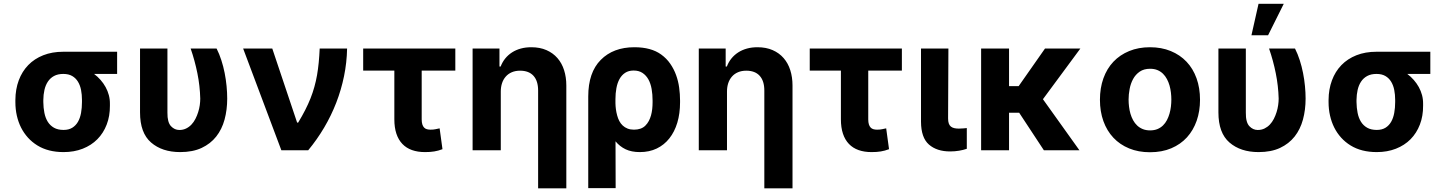

<svg xmlns="http://www.w3.org/2000/svg" viewBox="-20 -806 7756 1030"><path d="M62.5 -258.5V-269.9Q62.9 -327.4 80.6 -375Q98.4 -422.6 131.4 -456.7Q164.4 -490.8 212 -509.6Q259.6 -528.4 319.6 -528.4H608.3V-409.4H484.7Q503.6 -395.2 519.4 -377.3Q535.2 -359.4 546.5 -338.8Q557.9 -318.2 563.9 -295.5Q570 -272.7 569.6 -248.6V-238.6Q570 -183.6 552.4 -137.8Q534.8 -92 502.3 -59.1Q469.8 -26.3 423.7 -8.2Q377.5 9.9 321 9.9Q238.3 9.9 180.8 -25.6Q152 -43.3 130 -67.6Q108 -92 93 -121.6Q78.1 -151.3 70.3 -185.7Q62.5 -220.2 62.5 -258.5ZM321 -109Q348.7 -109 367.7 -120.7Q386.7 -132.5 398.3 -152.7Q409.8 -172.9 414.8 -200.3Q419.7 -227.6 419.7 -258.5V-269.9Q419.7 -298.3 414.8 -323.5Q409.8 -348.7 398.1 -367.9Q386.4 -387.1 367.2 -398.3Q348 -409.4 319.6 -409.4Q290.1 -409.4 269.7 -398.3Q249.3 -387.1 236.7 -367.9Q224.1 -348.7 218.4 -323.5Q212.7 -298.3 212.4 -269.9V-258.5Q212.7 -227.6 218.2 -200.3Q223.7 -172.9 236.3 -152.7Q248.9 -132.5 269.7 -120.7Q290.5 -109 321 -109Z M731.2 -545.5H878.2V-201.7Q877.5 -149.9 897.4 -128.9Q916.5 -108.7 942.1 -108.7Q962.4 -108.7 978.5 -116.7Q994.7 -124.6 1007.1 -137.8Q1019.5 -150.9 1028.4 -168.3Q1037.3 -185.7 1043.1 -204.4Q1049 -223 1051.7 -241.8Q1054.3 -260.7 1054.3 -277Q1052.6 -345.2 1038.9 -413Q1025.2 -480.8 1002.8 -545.5H1142Q1156.6 -516.7 1167.4 -483.1Q1178.3 -449.6 1185.2 -414.4Q1192.1 -379.3 1195.5 -344.1Q1198.9 -308.9 1198.9 -277Q1198.9 -217 1184.7 -164.6Q1170.5 -112.2 1139.9 -73.5Q1109.4 -34.8 1061.6 -12.4Q1013.8 9.9 946.7 9.9Q849.8 9.9 790.5 -41.5Q731.2 -92.7 731.2 -203.1Z M1284.4 -545.5H1440.7L1573.9 -148.4H1579.5Q1600.9 -183.6 1617.2 -215.6Q1633.5 -247.5 1645.8 -278.4Q1658 -309.3 1666.5 -340Q1675.1 -370.7 1680.8 -403.1Q1686.4 -435.4 1689.8 -470.5Q1693.2 -505.7 1695 -545.5H1842Q1840.6 -470.5 1825.6 -397.5Q1810.7 -324.6 1783.9 -255.3Q1757.1 -186.1 1719.1 -121.8Q1681.1 -57.5 1633.5 0H1489.3Z M2422.6 -545.5V-427.2H2242.2V-165.5Q2242.2 -149.5 2245.6 -138.8Q2248.9 -128.2 2255 -121.8Q2261 -115.4 2269.9 -112.9Q2278.8 -110.4 2289.4 -110.4Q2306.1 -110.4 2316.6 -112.9Q2327.1 -115.4 2338.4 -117.5L2353.7 -5.7Q2342.3 -1.4 2331.5 1.6Q2320.7 4.6 2309.5 6.4Q2298.3 8.2 2286 9.1Q2273.8 9.9 2259.6 9.9Q2220.9 9.9 2190.3 -0.9Q2159.8 -11.7 2138.7 -33.7Q2117.5 -55.8 2106.5 -88.8Q2095.5 -121.8 2095.5 -166.2V-427.2H1928.3V-545.5Z M2515.3 -545.5H2659.4V-449.2H2665.8Q2675.1 -473.4 2690.5 -492.4Q2706 -511.4 2726.9 -524.9Q2747.9 -538.4 2773.8 -545.5Q2799.7 -552.6 2829.9 -552.6Q2876.4 -552.6 2911.6 -537.1Q2946.7 -521.7 2970.5 -494.3Q2994.3 -467 3006.2 -429.3Q3018.1 -391.7 3018.1 -347.3V204.5H2866.8V-320.3Q2866.8 -371.8 2842 -399.3Q2817.1 -426.8 2769.9 -426.8Q2745 -426.8 2725.7 -418.5Q2706.3 -410.2 2693.2 -395.2Q2680 -380.3 2673.3 -359.9Q2666.5 -339.5 2666.5 -315.3V0H2515.3Z M3135.7 203.1V-288.4Q3135.7 -417.3 3202.8 -484.7Q3269.9 -552.6 3383.2 -552.6Q3473 -552.6 3526.6 -513.8Q3556.1 -492.5 3575.6 -464.1Q3595.2 -435.7 3606.9 -403.4Q3618.6 -371.1 3623.4 -336.3Q3628.2 -301.5 3628.2 -267V-257.1Q3628.2 -197.1 3613.5 -147.9Q3598.7 -98.7 3570.8 -63.6Q3543 -28.4 3503 -9.2Q3463.1 9.9 3412.6 9.9Q3367.9 9.9 3336.3 -5.1Q3304.7 -20.2 3282 -47.9L3282.7 203.1ZM3281.6 -251.8Q3282 -235.8 3284.1 -219.8Q3286.2 -203.8 3290.8 -186.8Q3295.1 -170.5 3302.4 -156.6Q3309.7 -142.8 3320.7 -132.5Q3331.7 -122.2 3346.6 -116.3Q3361.5 -110.4 3381 -110.4Q3420.5 -110.4 3442.1 -132.1Q3453.1 -143.1 3460.6 -157.1Q3468 -171.2 3472.5 -187.3Q3476.9 -203.5 3478.9 -221.2Q3480.8 -239 3480.8 -257.1V-267Q3480.8 -299.7 3475.7 -328.8Q3470.5 -358 3458.5 -379.8Q3446.4 -401.6 3427 -414.6Q3407.7 -427.6 3378.9 -427.6Q3352.3 -427.6 3333.6 -415.3Q3315 -403.1 3303.4 -382.1Q3291.9 -361.2 3286.8 -333.3Q3281.6 -305.4 3281.6 -274.5Z M3728.7 -545.5H3872.9V-449.2H3879.3Q3888.5 -473.4 3903.9 -492.4Q3919.4 -511.4 3940.3 -524.9Q3961.3 -538.4 3987.2 -545.5Q4013.1 -552.6 4043.3 -552.6Q4089.8 -552.6 4125 -537.1Q4160.2 -521.7 4183.9 -494.3Q4207.7 -467 4219.6 -429.3Q4231.5 -391.7 4231.5 -347.3V204.5H4080.3V-320.3Q4080.3 -371.8 4055.4 -399.3Q4030.5 -426.8 3983.3 -426.8Q3958.5 -426.8 3939.1 -418.5Q3919.7 -410.2 3906.6 -395.2Q3893.5 -380.3 3886.7 -359.9Q3880 -339.5 3880 -315.3V0H3728.7Z M4818.2 -545.5V-427.2H4637.8V-165.5Q4637.8 -149.5 4641.2 -138.8Q4644.5 -128.2 4650.6 -121.8Q4656.6 -115.4 4665.5 -112.9Q4674.4 -110.4 4685 -110.4Q4701.7 -110.4 4712.2 -112.9Q4722.7 -115.4 4734 -117.5L4749.3 -5.7Q4737.9 -1.4 4727.1 1.6Q4716.3 4.6 4705.1 6.4Q4693.9 8.2 4681.6 9.1Q4669.4 9.9 4655.2 9.9Q4616.5 9.9 4585.9 -0.9Q4555.4 -11.7 4534.3 -33.7Q4513.1 -55.8 4502.1 -88.8Q4491.1 -121.8 4491.1 -166.2V-427.2H4323.9V-545.5Z M4920.8 -545.5H5067.8L5066.1 -170.8Q5066.1 -154.5 5069.8 -143.8Q5073.5 -133.2 5081 -127.1Q5088.4 -121.1 5099.1 -118.6Q5109.7 -116.1 5123.6 -116.1Q5137.8 -116.1 5148.1 -117.2Q5158.4 -118.3 5166.5 -119V-7.8Q5148.1 -1.4 5125.2 2.5Q5102.3 6.4 5076.7 6.4Q5005.7 6.4 4963.4 -30.5Q4921.2 -67.5 4920.8 -152.7Z M5393.1 -545.5V-343.8H5444.6L5585.9 -545.5H5775.6L5574.9 -273.8L5770.6 0H5579.9L5447.4 -201.3H5393.1V0H5243.3V-545.5Z M6149.1 -552.6Q6210.9 -552.6 6260.7 -532.1Q6310.4 -511.7 6345.3 -474.8Q6380.3 -437.9 6399 -385.8Q6417.6 -333.8 6417.6 -270.6Q6417.6 -209.9 6399.7 -158.4Q6381.7 -106.9 6347.5 -69.2Q6313.2 -31.6 6263.3 -10.5Q6213.4 10.7 6149.1 10.7Q6087 10.7 6037.3 -9.8Q5987.6 -30.2 5952.8 -67.3Q5918 -104.4 5899.3 -156.2Q5880.7 -208.1 5880.7 -270.6Q5880.7 -333.8 5899.3 -385.8Q5918 -437.9 5952.9 -474.8Q5987.9 -511.7 6037.6 -532.1Q6087.4 -552.6 6149.1 -552.6ZM6034.4 -271.7Q6034.4 -253.2 6036.8 -233.7Q6039.1 -214.1 6044.4 -195.8Q6049.7 -177.6 6058.6 -161.2Q6067.5 -144.9 6080.3 -132.8Q6093 -120.7 6110.3 -113.6Q6127.5 -106.5 6149.9 -106.5Q6172.2 -106.5 6189.3 -113.6Q6206.3 -120.7 6218.9 -133Q6231.5 -145.2 6240.1 -161.6Q6248.6 -177.9 6253.9 -196.4Q6259.2 -214.8 6261.5 -234.2Q6263.8 -253.6 6263.8 -271.7Q6263.8 -290.1 6261.5 -309.5Q6259.2 -328.8 6254.1 -347.1Q6248.9 -365.4 6240.2 -381.7Q6231.5 -398.1 6218.9 -410.5Q6206.3 -422.9 6189.3 -430Q6172.2 -437.1 6149.9 -437.1Q6116.5 -437.1 6094.1 -421.7Q6071.7 -406.2 6058.6 -382.1Q6045.5 -358 6040 -328.7Q6034.4 -299.4 6034.4 -271.7Z M6516.3 -545.5H6663.4V-201.7Q6662.6 -149.9 6682.5 -128.9Q6701.7 -108.7 6727.3 -108.7Q6747.5 -108.7 6763.7 -116.7Q6779.8 -124.6 6792.3 -137.8Q6804.7 -150.9 6813.6 -168.3Q6822.4 -185.7 6828.3 -204.4Q6834.2 -223 6836.8 -241.8Q6839.5 -260.7 6839.5 -277Q6837.7 -345.2 6824 -413Q6810.4 -480.8 6788 -545.5H6927.2Q6941.8 -516.7 6952.6 -483.1Q6963.4 -449.6 6970.3 -414.4Q6977.3 -379.3 6980.6 -344.1Q6984 -308.9 6984 -277Q6984 -217 6969.8 -164.6Q6955.6 -112.2 6925.1 -73.5Q6894.5 -34.8 6846.8 -12.4Q6799 9.9 6731.9 9.9Q6634.9 9.9 6575.6 -41.5Q6516.3 -92.7 6516.3 -203.1ZM6731.5 -785.5H6866.8L6782.7 -616.8H6693.5Z M7107.2 -258.5V-269.9Q7107.6 -327.4 7125.4 -375Q7143.1 -422.6 7176.1 -456.7Q7209.2 -490.8 7256.7 -509.6Q7304.3 -528.4 7364.3 -528.4H7653.1V-409.4H7529.5Q7548.3 -395.2 7564.1 -377.3Q7579.9 -359.4 7591.3 -338.8Q7602.6 -318.2 7608.7 -295.5Q7614.7 -272.7 7614.3 -248.6V-238.6Q7614.7 -183.6 7597.1 -137.8Q7579.5 -92 7547.1 -59.1Q7514.6 -26.3 7468.4 -8.2Q7422.2 9.9 7365.8 9.9Q7283 9.9 7225.5 -25.6Q7196.7 -43.3 7174.7 -67.6Q7152.7 -92 7137.8 -121.6Q7122.9 -151.3 7115.1 -185.7Q7107.2 -220.2 7107.2 -258.5ZM7365.8 -109Q7393.5 -109 7412.5 -120.7Q7431.5 -132.5 7443 -152.7Q7454.5 -172.9 7459.5 -200.3Q7464.5 -227.6 7464.5 -258.5V-269.9Q7464.5 -298.3 7459.5 -323.5Q7454.5 -348.7 7442.8 -367.9Q7431.1 -387.1 7411.9 -398.3Q7392.8 -409.4 7364.3 -409.4Q7334.9 -409.4 7314.5 -398.3Q7294 -387.1 7281.4 -367.9Q7268.8 -348.7 7263.1 -323.5Q7257.5 -298.3 7257.1 -269.9V-258.5Q7257.5 -227.6 7263 -200.3Q7268.5 -172.9 7281.1 -152.7Q7293.7 -132.5 7314.5 -120.7Q7335.2 -109 7365.8 -109Z"/></svg>

Font: Inter P
Style: Bold
Weight: 700
Designer: Rasmus Andersson
Foundry: rsms
Version: Version 3.018;git-588b23468